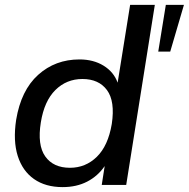

<svg xmlns="http://www.w3.org/2000/svg" viewBox="-20 -756 772 785"><path d="M33 0ZM236 9Q166 9 119 -24Q72 -57 52.5 -118.5Q33 -180 46 -266Q66 -387 136 -450Q206 -513 305 -513Q362 -513 403.5 -487.5Q445 -462 461 -418L512 -736H613L496 0H396L408 -77Q380 -36 336.5 -13.5Q293 9 236 9ZM266 -70Q330 -70 376 -115Q422 -160 437 -249Q451 -342 417.5 -387.5Q384 -433 317 -433Q252 -433 206.5 -388Q161 -343 147 -256Q132 -163 165 -116.5Q198 -70 266 -70ZM627 -545 658 -736H732L676 -545Z"/></svg>

Font: Winston Medium
Style: Italic
Weight: 500
Italic angle: -9°
Designer: Original fonts by Vernon Adams / Changes by Cristiano Sobral
Foundry: Original fonts by Vernon Adams / Changes by Cristiano Sobral
Version: Version 2.503;July 17, 2020;FontCreator 13.0.0.2655 64-bit